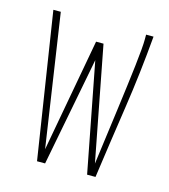

<svg xmlns="http://www.w3.org/2000/svg" viewBox="-77 -511 504 574"><g transform="rotate(15 175.0 -224.0)"><path d="M89 1 19 -449H42L103 -40L167 -390H190L258 -37Q270 -127 281 -209Q292 -291 299 -351Q306 -411 306 -434V-449H329Q319 -333 302.5 -223Q286 -113 270 1H244L179 -336L114 1Z"/></g></svg>

Font: Inconsolata ExtraCondensed ExtraLight
Style: Regular
Weight: 200
Width: 2
Monospace: yes
Designer: Raph Levien, Cyreal, Brenton Simpson
Foundry: Raph Levien, Cyreal, Google
Version: Version 3.001; ttfautohint (v1.8.2.53-6de2)